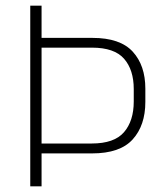

<svg xmlns="http://www.w3.org/2000/svg" viewBox="-20 -659 584 679"><path d="M111.5 -116.5V-151.5H304.5Q384 -151.5 418.5 -191.5Q453 -231.5 453 -300V-344Q453 -412 418.8 -451.2Q384.5 -490.5 305.5 -490.5H111V-525H307Q405 -525 449.5 -476.2Q494 -427.5 494 -345.5V-298.5Q494 -215.5 449.2 -166Q404.5 -116.5 305.5 -116.5ZM87 0V-639H127V-516V-500.5V-140V-128V0Z"/></svg>

Font: Anek Gujarati ExtraLight
Style: Regular
Weight: 250
Version: Version 1.003